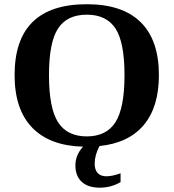

<svg xmlns="http://www.w3.org/2000/svg" viewBox="-20 -682 818 905"><path d="M450.2 202.6Q395 202.6 365.2 175Q335.4 147.5 335.4 97.7Q335.4 48.8 371.6 9.3Q214.8 5.4 131.8 -80.3Q48.8 -166 48.8 -328.1Q48.8 -662.1 389.2 -662.1Q557.1 -662.1 643.1 -577.4Q729 -492.7 729 -328.1Q729 -177.7 657.7 -92.8Q586.4 -7.8 449.2 6.3Q426.3 48.8 426.3 89.8Q426.3 118.2 440.4 133.5Q454.6 148.9 481 148.9Q510.3 148.9 548.3 134.8V176.3Q503.9 202.6 450.2 202.6ZM210.9 -328.1Q210.9 -172.4 253.7 -105.7Q296.4 -39.1 389.2 -39.1Q481.4 -39.1 524.2 -106Q566.9 -172.9 566.9 -328.1Q566.9 -482.9 524.2 -547.9Q481.4 -612.8 389.2 -612.8Q296.4 -612.8 253.7 -547.9Q210.9 -482.9 210.9 -328.1Z"/></svg>

Font: Liberation Serif
Style: Bold
Weight: 700
Designer: Steve Matteson
Foundry: Ascender Corporation
Version: Version 2.1.5